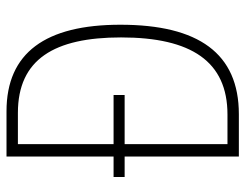

<svg xmlns="http://www.w3.org/2000/svg" viewBox="-102 -652 754 590"><g transform="rotate(-90 275.0 -357.0)"><path d="M228 -714H89V-385H26V-351H89V0H219C406 0 494 -124 494 -364C494 -594 408 -714 228 -714ZM223 -679C388 -679 455 -567 455 -362C455 -146 381 -35 218 -35H127V-351H278V-385H127V-679Z"/></g></svg>

Font: Noto Sans Gujarati Condensed ExtraLight
Style: Regular
Weight: 200
Width: 3
Designer: Jelle Bosma - Monotype Design Team, Universal Thirst
Foundry: Monotype Imaging Inc.
Version: Version 2.106